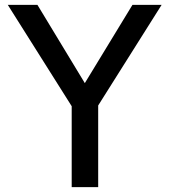

<svg xmlns="http://www.w3.org/2000/svg" viewBox="-20 -770 697 790"><path d="M384 -336 645 -750H525L329 -428L134 -750H12L275 -333V0H384Z"/></svg>

Font: Oakes Medium
Style: Regular
Weight: 500
Designer: Samuel Oakes
Foundry: Samuel Oakes
Version: Version 1.003;PS 001.003;hotconv 1.0.88;makeotf.lib2.5.64775